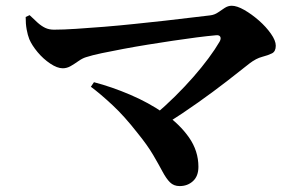

<svg xmlns="http://www.w3.org/2000/svg" viewBox="-20 -671 1040 658"><path d="M68 -612.8 81.5 -619.1Q96.6 -604.5 109.2 -593.1Q121.9 -581.8 135 -575.5Q148.1 -569.3 165.1 -569.3Q196.6 -569.3 240.9 -572.2Q285.3 -575.1 336.7 -579.2Q388.1 -583.4 441.5 -589Q494.9 -594.5 544.4 -600Q593.9 -605.6 634.6 -610.6Q675.2 -615.6 700 -618.3Q715 -620 727 -628.3Q738.9 -636.5 750.2 -643.9Q761.6 -651.3 774.2 -651.3Q791.9 -651.3 817.2 -636.9Q842.5 -622.4 867.3 -600.7Q892 -579 908.5 -555.4Q925.1 -531.9 925.1 -514.4Q925.1 -494.6 912 -488.1Q898.8 -481.5 878.4 -476.2Q857.9 -470.9 835.7 -454Q802.2 -427.2 757.7 -392.8Q713.3 -358.4 659.8 -320.4Q606.4 -282.4 545.7 -244.1L509 -275.9Q546 -307.3 579.7 -340.6Q613.4 -373.9 642.4 -407Q671.5 -440.2 694.5 -471.3Q717.6 -502.4 732.6 -528.3Q738.3 -538.5 734.9 -545Q731.4 -551.6 719.5 -550.1Q691.1 -547.6 653.1 -542.7Q615.1 -537.7 572.4 -531.4Q529.7 -525 486.4 -518Q443.2 -511 402.8 -503.4Q362.4 -495.8 329.2 -488.9Q296 -481.9 274.7 -475Q262.2 -471.1 248.9 -461.7Q235.7 -452.3 222.4 -444.6Q209.2 -437 195.1 -437Q176.2 -437 152.2 -453.1Q128.2 -469.1 108.7 -492.5Q89.3 -515.8 80.4 -536.8Q74.9 -550.6 71.4 -569.9Q67.8 -589.1 68 -612.8ZM302 -389.3Q362.9 -373.4 426.1 -346.4Q489.3 -319.5 542.4 -282.7Q595.5 -245.9 627.8 -199.8Q660 -153.6 660 -99.4Q660 -67.5 641.5 -50.4Q622.9 -33.3 595.7 -33.3Q575.5 -33.3 562.6 -46.1Q549.8 -58.8 537 -82.8Q524.3 -106.8 504.8 -140.1Q485.3 -173.4 451.2 -215.3Q406.4 -272.8 365.3 -311Q324.2 -349.3 291.4 -373.7Z"/></svg>

Font: Source Han Serif JP VF
Style: Regular
Weight: 250
Designer: Ryoko NISHIZUKA 西塚涼子 (kana & ideographs); Frank Grießhammer (Latin, Greek & Cyrillic); Wenlong ZHANG 张文龙 (bopomofo); San
Foundry: Adobe
Version: Version 2.001;hotconv 1.1.0;makeotfexe 2.6.0